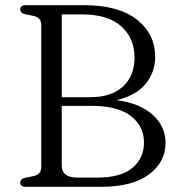

<svg xmlns="http://www.w3.org/2000/svg" viewBox="-20 -720 688 740"><path d="M618 -169Q618 -95.5 554.5 -47.8Q491 0 369 0H79.5Q58 0 58 -16.5Q58 -30 77 -35L108 -41Q139 -47.5 139 -75V-625Q139 -652.5 108 -659L77 -665Q58 -670 58 -683.5Q58 -700 79.5 -700H304Q436.5 -700 507.2 -644.8Q578 -589.5 578 -501Q578 -442 541.5 -397Q505 -352 429 -334Q518.5 -322.5 568.2 -277.8Q618 -233 618 -169ZM295.5 -664.5H218V-345.5H329.5Q409 -345.5 453.8 -386.5Q498.5 -427.5 498.5 -498.5Q498.5 -572 447.8 -618.2Q397 -664.5 295.5 -664.5ZM333 -312H218V-82Q218 -35.5 279 -35.5H355Q446 -35.5 490.5 -73.2Q535 -111 535 -170.5Q535 -233 484.8 -272.5Q434.5 -312 333 -312Z"/></svg>

Font: Fraunces 9pt S050 Light
Style: Regular
Weight: 300
Version: Version 1.000; ttfautohint (v1.8.3)